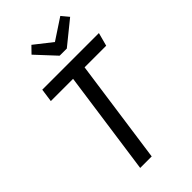

<svg xmlns="http://www.w3.org/2000/svg" viewBox="-274 -985 1062 1062"><g transform="rotate(-45 257.5 -453.5)"><path d="M494 -611H325L239 0H149L235 -611H61L72 -689H515ZM466 -865 329 -754H273L167 -868L205 -907L308 -826L431 -907Z"/></g></svg>

Font: Fira Sans Condensed
Style: Italic
Weight: 400
Width: 3
Italic angle: -8°
Designer: bBox Type GmbH & Carrois Corporate GbR & Edenspiekermann AG
Foundry: bBox Type GmbH & Carrois Corporate GbR & Edenspiekermann AG
Version: Version 4.301